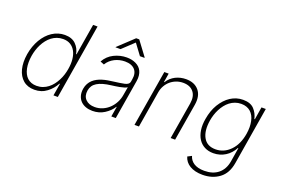

<svg xmlns="http://www.w3.org/2000/svg" viewBox="-120 -1141 2562 1750"><g transform="rotate(20 1160.5 -265.5)"><path d="M59.3 -271.3Q73.2 -353 110.8 -417.3Q129.6 -449.2 152.9 -474.4Q176.1 -499.6 203.3 -517.2Q230.5 -534.8 260.8 -544.2Q291.2 -553.6 323.9 -553.6Q392.8 -553.6 431.1 -515.3Q450.6 -495.7 462 -473Q473.4 -450.3 478.3 -423.7H482.6L533 -727.3H576L455.3 0H413L432.9 -119H427.9Q413.7 -92.3 394.7 -69.8Q375.7 -47.2 350.1 -27.7Q299.4 11.4 230.5 11.4Q164.1 11.4 121.4 -24.9Q100.1 -43 85.2 -68.2Q70.3 -93.4 62.3 -124.6Q54.3 -155.9 53.4 -192.8Q52.6 -229.8 59.3 -271.3ZM102.6 -148.1Q108.3 -120.4 119.5 -98.4Q130.7 -76.3 147.4 -60.9Q164.1 -45.5 186.6 -37.1Q209.2 -28.8 237.2 -28.8Q269.5 -28.8 297.1 -38.9Q324.6 -49 347.5 -66.6Q370.4 -84.2 388.7 -107.8Q407 -131.4 420.8 -158.4Q434.7 -185.4 443.9 -214.3Q453.1 -243.3 457.7 -271.7Q466.6 -323.9 462.2 -368.1Q457.7 -412.3 440.3 -444.4Q422.9 -476.6 393.3 -494.9Q363.6 -513.1 322.1 -513.1Q290.1 -513.1 262.6 -503.2Q235.1 -493.3 212.2 -475.9Q189.3 -458.5 171 -435Q152.7 -411.6 139 -384.8Q125.4 -358 116.3 -329Q107.2 -300.1 102.6 -271.7Q91.6 -203.1 102.6 -148.1Z M646.7 -150.2Q651.6 -179 663.9 -201Q676.1 -223 693.7 -239.2Q711.3 -255.3 733.1 -266.7Q755 -278.1 779.3 -285.5Q803.6 -293 829.4 -297.6Q855.1 -302.2 880.3 -305Q912.6 -308.9 938.9 -313Q965.2 -317.1 986.5 -321.4Q1029.8 -329.9 1034.4 -361.2L1038 -383.9Q1043.3 -413.7 1038.2 -437.7Q1033 -461.6 1018.1 -478.5Q1003.2 -495.4 978.9 -504.6Q954.5 -513.8 921.5 -513.8Q896 -513.8 870.7 -508Q845.5 -502.1 822.6 -490.6Q799.7 -479 780.5 -461.8Q761.4 -444.6 748.2 -421.9L710.6 -437.1Q743.6 -496.1 802.2 -524.9Q860.8 -553.6 924 -553.6Q948.5 -553.6 970.2 -549.4Q991.8 -545.1 1012.1 -535.5Q1031.6 -526.3 1046.7 -512.3Q1061.8 -498.2 1070.8 -479Q1079.9 -459.9 1082.7 -435.4Q1085.6 -410.9 1080.6 -381L1017.4 0H974.1L990.8 -98.4H987.6Q959.9 -53.3 908.7 -20.6Q858.3 11.7 793.3 11.7Q758.2 11.7 728.5 1.1Q698.9 -9.6 678.6 -30.2Q658.4 -50.8 649.5 -81Q640.6 -111.2 646.7 -150.2ZM712.7 -60.7Q744 -28.4 801.5 -28.4Q842 -28.4 877.5 -43.9Q913 -59.3 940.5 -85.8Q968 -112.2 986.3 -147.2Q1004.6 -182.2 1010.7 -221.2L1024.5 -301.5Q1013.8 -293.7 994.9 -288Q975.9 -282.3 954.7 -278.2Q933.6 -274.1 913.2 -271.3Q892.8 -268.5 878.9 -266.7Q833.8 -261.4 800.1 -251.8Q766.3 -242.2 743.1 -227.8Q719.8 -213.4 706.9 -193.9Q693.9 -174.4 689.6 -148.8Q680.8 -93.4 712.7 -60.7ZM794.7 -605.1 795.8 -608.7 943.5 -747.2H973L1076.3 -608.7L1074.9 -605.1H1031.6L954.2 -709.5L843 -605.1Z M1198.9 0 1289.8 -545.5H1332L1317.8 -459.2H1322.1Q1336.3 -482.2 1355.8 -499.8Q1375.4 -517.4 1398.4 -529.1Q1421.5 -540.8 1447.3 -546.7Q1473 -552.6 1499.6 -552.6Q1582 -552.6 1625 -501.1Q1668 -449.6 1653.1 -359.7L1593 0H1549.7L1609.4 -358Q1620.7 -429.3 1587.7 -470.2Q1554 -512.4 1486.5 -512.4Q1452.1 -512.4 1421 -500.9Q1389.9 -489.3 1365.2 -468.6Q1340.6 -447.8 1323.7 -418.5Q1306.8 -389.2 1300.8 -353.7L1242.2 0Z M1788.4 86.3Q1794 106.2 1805.8 122.5Q1817.5 138.8 1835.9 150.9Q1854.4 163 1880 169.6Q1905.5 176.1 1938.6 176.1Q1979 176.1 2013 165.7Q2046.9 155.2 2072.6 134.4Q2098.4 113.6 2115.4 82.7Q2132.5 51.8 2139.2 11L2161.2 -124.6H2157Q2142.4 -96.6 2121.8 -73.9Q2101.2 -51.1 2076.2 -35.5Q2051.1 -19.9 2022 -11.4Q1992.9 -2.8 1960.9 -2.8Q1912.6 -2.8 1875.7 -22Q1838.8 -41.2 1815.9 -76.5Q1793 -111.9 1785.3 -161.8Q1777.7 -211.6 1788.4 -272.7Q1795.5 -314.6 1807.9 -350.3Q1820.3 -386 1839.5 -418.3Q1858.7 -449.9 1881.9 -475.1Q1905.2 -500.4 1932.2 -517.8Q1959.2 -535.2 1989.3 -544.4Q2019.5 -553.6 2052.6 -553.6Q2124.6 -553.6 2160.2 -515.3Q2196 -476.6 2207.4 -423.7H2212.4L2232.2 -545.5H2274.1L2181.8 12.8Q2164.8 116.1 2098 165.8Q2030.9 215.9 1935.4 215.9Q1897.4 215.9 1866.3 208.3Q1835.2 200.6 1811.4 186.4Q1787.6 172.2 1772 152Q1756.4 131.7 1749.3 106.5ZM1849.4 -106.9Q1884.2 -43 1968 -43Q2048.7 -43 2109.4 -104.8Q2169 -165.5 2186.8 -273.1Q2197.8 -341.3 2186.1 -396.3Q2180.4 -423.7 2168.9 -445.1Q2157.3 -466.6 2140.1 -481.9Q2122.9 -497.2 2100.1 -505.1Q2077.4 -513.1 2049.7 -513.1Q2017.8 -513.1 1990.6 -503.2Q1963.4 -493.3 1940.7 -475.9Q1918 -458.5 1899.9 -435.2Q1881.7 -411.9 1868.1 -385.3Q1854.4 -358.7 1845.3 -329.9Q1836.3 -301.1 1831.7 -273.1Q1815 -168.7 1849.4 -106.9Z"/></g></svg>

Font: Inter P Extra Light
Style: Italic
Weight: 200
Italic angle: 9.39999°
Designer: Rasmus Andersson
Foundry: rsms
Version: Version 3.018;git-588b23468